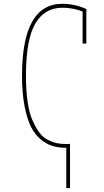

<svg xmlns="http://www.w3.org/2000/svg" viewBox="-20 -760 540 1000"><path d="M115.2 -365.2Q115.2 -288.1 124 -228.5Q132.8 -168.9 149.9 -131.3Q167 -93.8 186 -68.4Q205.1 -43 230.5 -30.8Q255.9 -18.6 277.3 -14.2Q298.8 -9.8 325.2 -9.8Q328.1 -9.8 335 -10.3Q341.8 -10.7 344.7 -10.7V219.7H325.2V9.8Q287.1 9.8 255.9 1Q224.6 -7.8 193.8 -32.7Q163.1 -57.6 142.1 -98.1Q121.1 -138.7 107.9 -207Q94.7 -275.4 94.7 -365.2Q94.7 -740.2 304.7 -740.2Q369.1 -740.2 429.7 -712.9V-533.2H410.2V-700.2Q360.4 -719.7 304.7 -719.7Q211.9 -719.7 163.6 -636.7Q115.2 -553.7 115.2 -365.2Z"/></svg>

Font: Mgen+ 1mn thin
Style: Regular
Weight: 100
Designer: [Source Han Sans]
Ryoko NISHIZUKA  (kana & ideographs); Paul D. Hunt (Latin, Greek & Cyrillic); Wenlong ZHANG  (bopomofo
Version: Version 1.059.20150602